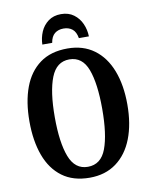

<svg xmlns="http://www.w3.org/2000/svg" viewBox="-99 -993 845 1076"><g transform="rotate(-10 323.5 -455.5)"><path d="M324 10Q230 10 168 -36Q106 -82 75.5 -165Q45 -248 45 -359Q45 -470 75.5 -552Q106 -634 168 -679.5Q230 -725 325 -725Q414 -725 476 -679.5Q538 -634 570 -551.5Q602 -469 602 -358Q602 -247 570 -164.5Q538 -82 475.5 -36Q413 10 324 10ZM324 -52Q399 -52 429 -132.5Q459 -213 459 -358Q459 -503 429 -583Q399 -663 325 -663Q252 -663 220.5 -583Q189 -503 189 -358Q189 -213 220 -132.5Q251 -52 324 -52ZM191 -771Q192 -809 206.5 -843Q221 -877 250.5 -899Q280 -921 323 -921Q366 -921 395.5 -899Q425 -877 440 -843Q455 -809 456 -771H399Q393 -807 373 -823Q353 -839 323 -839Q293 -839 273 -823Q253 -807 247 -771Z"/></g></svg>

Font: Noto Serif ExtraCondensed
Style: Bold
Weight: 700
Width: 2
Designer: Monotype Design Team
Foundry: Monotype Imaging Inc.
Version: Version 2.014; ttfautohint (v1.8.4.7-5d5b)